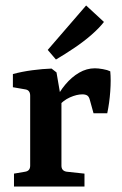

<svg xmlns="http://www.w3.org/2000/svg" viewBox="-20 -680 443 700"><path d="M179 -309Q195 -344 218 -371.5Q241 -399 268.5 -415Q296 -431 326 -431Q338 -431 355 -428Q372 -425 382 -420Q385 -389 382 -347Q379 -305 371 -267H321L308 -314Q305 -327 298.5 -331.5Q292 -336 280 -336Q260 -336 235 -325Q210 -314 188 -288ZM204 -311V-76Q204 -57 223 -54L288 -47V0H31V-47L72 -54Q90 -57 90 -76V-331Q90 -351 73 -354L27 -362V-410Q60 -419 98 -424Q136 -429 168 -430L186 -416ZM154 -498 294 -660 359 -600Q342 -578 314 -553.5Q286 -529 252 -506Q218 -483 184 -463Z"/></svg>

Font: Rasa SemiBold
Style: Regular
Weight: 600
Designer: Anna Giedrys (Yrsa+Rasa design), David Brezina (Yrsa art-direction, Rasa art-direction, design)
Foundry: Rosetta Type Foundry
Version: Version 2.004